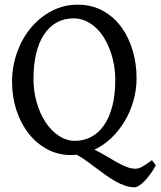

<svg xmlns="http://www.w3.org/2000/svg" viewBox="-20 -650 688 823"><path d="M474.1 -307.1Q474.1 -340.8 468.3 -373.5Q462.4 -406.2 451.4 -435.5Q440.4 -464.8 424.8 -489.7Q409.2 -514.6 389.2 -532.7Q369.1 -550.8 345.5 -561Q321.8 -571.3 294.9 -571.3Q254.4 -571.3 222.4 -553.2Q190.4 -535.2 168.5 -501.7Q146.5 -468.3 135 -420.4Q123.5 -372.6 123.5 -313Q123.5 -258.3 137.7 -209.7Q151.9 -161.1 176 -125Q200.2 -88.9 232.7 -67.6Q265.1 -46.4 301.3 -46.4Q338.9 -46.4 370.6 -63Q402.3 -79.6 425.3 -112.3Q448.2 -145 461.2 -193.8Q474.1 -242.7 474.1 -307.1ZM647.9 58.6Q636.2 80.1 623.5 97.4Q610.8 114.7 598.6 127Q586.4 139.2 575.7 146Q564.9 152.8 557.6 152.8Q536.6 152.8 515.9 145.8Q495.1 138.7 474.4 127Q453.6 115.2 432.9 100.3Q412.1 85.4 391.4 69.8Q370.6 54.2 349.9 39.3Q329.1 24.4 308.6 13.2Q296.9 14.6 284.7 14.6Q228.5 14.6 182.1 -10.5Q135.7 -35.6 102.3 -78.4Q68.8 -121.1 50.3 -178Q31.7 -234.9 31.7 -298.8Q31.7 -365.2 53.2 -425.3Q74.7 -485.4 112.5 -530.8Q150.4 -576.2 201.7 -603Q252.9 -629.9 313 -629.9Q374.5 -629.9 421.9 -603.3Q469.2 -576.7 501 -532.7Q532.7 -488.8 549.1 -432.1Q565.4 -375.5 565.4 -315.9Q565.4 -264.6 551.8 -217.3Q538.1 -169.9 513.9 -129.6Q489.7 -89.4 456.8 -58.1Q423.8 -26.9 384.8 -8.3Q408.7 2.9 431.9 16.8Q455.1 30.8 477.3 43.5Q499.5 56.2 520.5 64.7Q541.5 73.2 560.5 73.2Q566.4 73.2 573 71.5Q579.6 69.8 587.6 65.7Q595.7 61.5 606.2 54.4Q616.7 47.4 631.3 36.6Z"/></svg>

Font: Gentium Book Basic
Style: Regular
Weight: 400
Designer: J. Victor Gaultney and Annie Olsen
Foundry: SIL International
Version: Version 1.102; 2013; Maintenance release